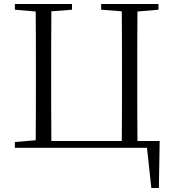

<svg xmlns="http://www.w3.org/2000/svg" viewBox="-20 -745 868 968"><path d="M55 0H721L743 203H781L785 -34H673C672 -134 672 -234 672 -335V-390C672 -491 672 -590 673 -687L779 -696V-725H490V-696L594 -688C595 -590 595 -490 595 -390V-335C595 -234 595 -133 594 -34H239C238 -133 238 -234 238 -335V-390C238 -491 238 -590 239 -688L343 -696V-725H55V-696L160 -687C161 -590 161 -490 161 -390V-335C161 -235 161 -137 160 -38L55 -29Z"/></svg>

Font: Noto Serif TC Light
Style: Regular
Weight: 300
Designer: Ryoko NISHIZUKA 西塚涼子 (kana & ideographs); Frank Grießhammer (Latin, Greek & Cyrillic); Wenlong ZHANG 张文龙 (bopomofo); San
Foundry: Adobe
Version: Version 2.001;hotconv 1.1.0;makeotfexe 2.6.0